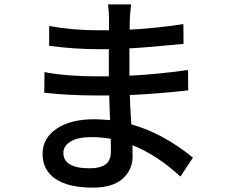

<svg xmlns="http://www.w3.org/2000/svg" viewBox="-20 -817 1040 883"><path d="M490.2 -123Q490.2 -155.3 489.3 -178.7Q442.4 -186.5 400.4 -186.5Q338.9 -186.5 305.2 -166.5Q271.5 -146.5 271.5 -114.3Q271.5 -43 392.6 -43Q439.5 -43 464.8 -60.5Q490.2 -78.1 490.2 -123ZM867.2 -91.8 809.6 -4.9Q705.1 -102.5 588.9 -149.4Q588.9 -138.7 589.4 -121.1Q589.8 -103.5 589.8 -97.7Q589.8 -36.1 543.9 4.9Q498 45.9 407.2 45.9Q294.9 45.9 235.4 5.9Q175.8 -34.2 175.8 -109.4Q175.8 -180.7 239.7 -224.6Q303.7 -268.6 413.1 -268.6Q437.5 -268.6 486.3 -264.6Q484.4 -297.9 482.4 -377.9H427.7Q295.9 -377.9 183.6 -390.6L184.6 -485.4Q287.1 -465.8 428.7 -465.8H480.5V-590.8H430.7Q321.3 -590.8 206.1 -606.4V-697.3Q316.4 -677.7 429.7 -677.7H481.4V-734.4Q481.4 -757.8 476.6 -796.9H583Q578.1 -751 577.1 -730.5Q577.1 -726.6 576.7 -709Q576.2 -691.4 576.2 -680.7Q684.6 -685.5 823.2 -706.1L824.2 -615.2Q632.8 -596.7 575.2 -594.7V-468.8Q698.2 -474.6 844.7 -495.1L845.7 -401.4Q708 -385.7 577.1 -379.9Q578.1 -329.1 584 -245.1Q732.4 -203.1 867.2 -91.8Z"/></svg>

Font: Gen Shin Gothic Medium
Style: Regular
Weight: 500
Designer: [Source Han Sans]
Ryoko NISHIZUKA  (kana & ideographs); Paul D. Hunt (Latin, Greek & Cyrillic); Wenlong ZHANG  (bopomofo
Version: Version 1.002.20150607